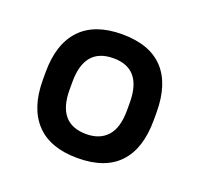

<svg xmlns="http://www.w3.org/2000/svg" viewBox="-75 -777 540 519"><g transform="rotate(20 195.0 -517.0)"><path d="M354 -528V-506Q354 -424 314 -381.5Q274 -339 195 -339Q116 -339 75.5 -382Q35 -425 35 -506V-528Q35 -609 75.5 -652Q116 -695 195 -695Q274 -695 314 -652.5Q354 -610 354 -528ZM112 -528V-506Q112 -408 195 -408Q234 -408 255.5 -432Q277 -456 277 -506V-528Q277 -626 195 -626Q112 -626 112 -528Z"/></g></svg>

Font: Ropa Sans
Style: Regular
Weight: 400
Designer: Botio Nikoltchev
Foundry: Botio Nikoltchev
Version: Version 1.100